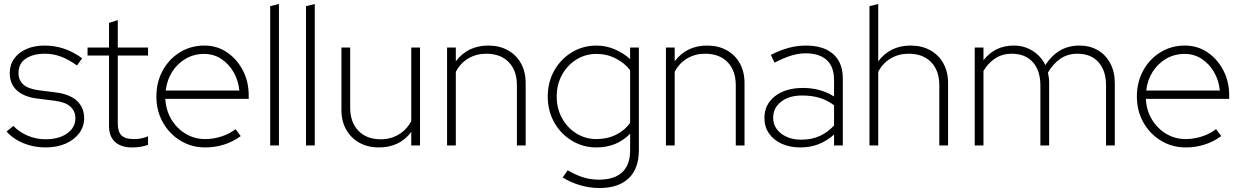

<svg xmlns="http://www.w3.org/2000/svg" viewBox="-20 -731 6238 965"><path d="M208 10Q151 10 99.5 -10.5Q48 -31 13 -70L47 -98Q77 -67 119.5 -49Q162 -31 208 -31Q276 -31 317.5 -60.5Q359 -90 359 -137Q359 -172 334 -195Q309 -218 253 -225L172 -235Q102 -243 65.5 -276Q29 -309 29 -364Q29 -405 51 -436Q73 -467 112.5 -484.5Q152 -502 204 -502Q254 -502 300 -487Q346 -472 393 -438L367 -402Q325 -432 286.5 -446.5Q248 -461 205 -461Q147 -461 110 -436.5Q73 -412 73 -364Q73 -328 97.5 -306Q122 -284 177 -277L257 -267Q331 -258 367 -224Q403 -190 403 -137Q403 -95 378 -61.5Q353 -28 309.5 -9Q266 10 208 10Z M644 10Q588 10 558 -18Q528 -46 528 -96V-452H420V-492H528V-616L572 -630V-492H724V-452H572V-111Q572 -69 590.5 -50.5Q609 -32 652 -32Q675 -32 691 -35.5Q707 -39 724 -46V-3Q705 4 685 7Q665 10 644 10Z M1011 10Q943 10 887 -24Q831 -58 798.5 -116Q766 -174 766 -246Q766 -318 797.5 -376Q829 -434 884 -468Q939 -502 1007 -502Q1071 -502 1121 -468Q1171 -434 1200.5 -377.5Q1230 -321 1230 -252V-234H811Q814 -177 841 -131.5Q868 -86 912.5 -59Q957 -32 1011 -32Q1053 -32 1094 -45.5Q1135 -59 1164 -82L1190 -47Q1150 -18 1105 -4Q1060 10 1011 10ZM813 -276H1183Q1178 -327 1154 -368.5Q1130 -410 1092 -435Q1054 -460 1006 -460Q955 -460 913.5 -436Q872 -412 845.5 -370.5Q819 -329 813 -276Z M1338 0V-700L1382 -711V0Z M1518 0V-700L1562 -711V0Z M1884 10Q1829 10 1786.5 -13.5Q1744 -37 1720 -79.5Q1696 -122 1696 -178V-492H1740V-190Q1740 -117 1781 -74Q1822 -31 1894 -31Q1944 -31 1984 -55Q2024 -79 2047 -122V-492H2091V0H2047V-68Q1989 10 1884 10Z M2227 0V-492H2271V-423Q2331 -502 2434 -502Q2490 -502 2532.5 -478.5Q2575 -455 2598.5 -412.5Q2622 -370 2622 -314V0H2578V-302Q2578 -376 2537 -418.5Q2496 -461 2424 -461Q2374 -461 2334 -437.5Q2294 -414 2271 -370V0Z M2993 214Q2944 214 2896 200Q2848 186 2808 161L2833 125Q2877 150 2913.5 161Q2950 172 2990 172Q3067 172 3107 135Q3147 98 3147 25V-59Q3080 10 2978 10Q2910 10 2854 -24Q2798 -58 2765.5 -116Q2733 -174 2733 -246Q2733 -318 2765.5 -376Q2798 -434 2854 -468Q2910 -502 2978 -502Q3025 -502 3069 -483.5Q3113 -465 3147 -434V-492H3191V23Q3191 117 3139.5 165.5Q3088 214 2993 214ZM2978 -32Q3033 -32 3077.5 -54.5Q3122 -77 3147 -114V-378Q3121 -413 3076 -436.5Q3031 -460 2978 -460Q2922 -460 2876.5 -431.5Q2831 -403 2804.5 -354.5Q2778 -306 2778 -246Q2778 -186 2804.5 -137.5Q2831 -89 2876.5 -60.5Q2922 -32 2978 -32Z M3327 0V-492H3371V-423Q3431 -502 3534 -502Q3590 -502 3632.5 -478.5Q3675 -455 3698.5 -412.5Q3722 -370 3722 -314V0H3678V-302Q3678 -376 3637 -418.5Q3596 -461 3524 -461Q3474 -461 3434 -437.5Q3394 -414 3371 -370V0Z M4004 10Q3950 10 3909 -8.5Q3868 -27 3845 -60.5Q3822 -94 3822 -138Q3822 -206 3875 -247.5Q3928 -289 4016 -289Q4104 -289 4172 -246V-328Q4172 -396 4135 -429.5Q4098 -463 4029 -463Q3995 -463 3958 -452Q3921 -441 3873 -416L3854 -455Q3901 -479 3944 -490.5Q3987 -502 4030 -502Q4119 -502 4167.5 -459.5Q4216 -417 4216 -336V0H4172V-55Q4138 -24 4096 -7Q4054 10 4004 10ZM3866 -139Q3866 -91 3906 -60Q3946 -29 4007 -29Q4060 -29 4100 -47.5Q4140 -66 4172 -100V-202Q4139 -227 4100 -239Q4061 -251 4011 -251Q3946 -251 3906 -220Q3866 -189 3866 -139Z M4350 0V-700L4394 -711V-423Q4454 -502 4557 -502Q4613 -502 4655.5 -478.5Q4698 -455 4721.5 -412.5Q4745 -370 4745 -314V0H4701V-302Q4701 -376 4660 -418.5Q4619 -461 4547 -461Q4497 -461 4457 -437.5Q4417 -414 4394 -370V0Z M4879 0V-492H4923V-428Q4980 -502 5075 -502Q5128 -502 5170 -475.5Q5212 -449 5234 -404Q5265 -452 5307.5 -477Q5350 -502 5405 -502Q5458 -502 5498 -478.5Q5538 -455 5560.5 -412.5Q5583 -370 5583 -314V0H5539V-302Q5539 -376 5501 -418.5Q5463 -461 5395 -461Q5346 -461 5309 -435.5Q5272 -410 5247 -366Q5250 -353 5251.5 -340.5Q5253 -328 5253 -314V0H5209V-302Q5209 -376 5171 -418.5Q5133 -461 5065 -461Q5019 -461 4983.5 -438.5Q4948 -416 4923 -375V0Z M5939 10Q5871 10 5815 -24Q5759 -58 5726.5 -116Q5694 -174 5694 -246Q5694 -318 5725.5 -376Q5757 -434 5812 -468Q5867 -502 5935 -502Q5999 -502 6049 -468Q6099 -434 6128.5 -377.5Q6158 -321 6158 -252V-234H5739Q5742 -177 5769 -131.5Q5796 -86 5840.5 -59Q5885 -32 5939 -32Q5981 -32 6022 -45.5Q6063 -59 6092 -82L6118 -47Q6078 -18 6033 -4Q5988 10 5939 10ZM5741 -276H6111Q6106 -327 6082 -368.5Q6058 -410 6020 -435Q5982 -460 5934 -460Q5883 -460 5841.5 -436Q5800 -412 5773.5 -370.5Q5747 -329 5741 -276Z"/></svg>

Font: Red Hat Display VF
Style: Regular
Weight: 300
Designer: Pentagram, MCKL
Foundry: Pentagram, MCKL
Version: Version 1.023